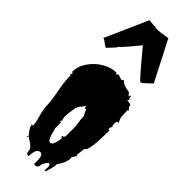

<svg xmlns="http://www.w3.org/2000/svg" viewBox="-388 -1169 1281 1281"><g transform="rotate(45 252.5 -528.5)"><path d="M147 -1138.2 194.8 -1134.3Q200.2 -1134.3 206.1 -1135.7L211.9 -1130.4Q231 -1130.4 266.1 -1133.3L265.1 -1134.3Q307.6 -1141.6 317.9 -1141.6L326.2 -1140.6L323.2 -1138.2L466.3 -859.9L408.7 -806.6L405.8 -808.6L397.9 -801.3Q379.9 -815.9 323.5 -882.1Q267.1 -948.2 234.4 -988.8Q170.9 -911.6 137.7 -875L135.7 -875.5L121.6 -859.9L123.5 -857.9L71.3 -801.3L63.5 -808.6L60.1 -806.6Q59.1 -807.1 53.2 -811.8Q47.4 -816.4 42.7 -820.1Q38.1 -823.7 32.2 -828.1Q18.6 -836.9 13.7 -836.9ZM205.1 -1137.2Q205.1 -1137.2 207 -1137.2L206.1 -1135.7Q206.1 -1136.7 205.1 -1137.2ZM203.6 -1138.2 205.1 -1137.2Q203.6 -1137.2 203.6 -1138.2ZM281.2 85.4 282.2 67.4Q282.2 -1 257.8 -1Q245.1 -1 240.2 3.2Q235.4 7.3 232.4 10.3Q229.5 13.2 227.5 18.8Q225.6 24.4 224.1 28.3Q222.7 32.2 221.4 39.6Q220.2 46.9 219.7 50.5Q219.2 54.2 218.3 62.7Q217.3 71.3 216.8 74.2Q193.4 74.2 193.4 44.4Q193.4 22 148.4 -4.9Q129.4 -16.6 123.5 -22.5V-11.7H114.7L123.5 -22.5Q121.6 -24.9 112.1 -36.6Q102.5 -48.3 98.6 -54.7Q85 -74.2 85 -91.3H95.2Q95.2 -118.2 80.3 -168.5Q65.4 -218.8 65.4 -255.4Q65.4 -292 51 -366Q36.6 -439.9 36.6 -475.6L25.9 -487.3L36.6 -478L33.7 -510.7L30.3 -508.3L25.9 -509.8L36.6 -522L25.9 -531.7Q25.9 -584.5 60.3 -632.8Q94.7 -681.2 143.8 -708.5Q192.9 -735.8 237.8 -735.8L246.6 -724.6L255.9 -735.8Q263.2 -735.8 277.3 -730.2Q291.5 -724.6 299.3 -724.6L308.6 -735.8Q330.6 -708.5 389.6 -702.1L409.2 -678.7V-691.4H419.4L418.5 -678.7L428.2 -667.5L419.4 -656.2Q430.7 -656.2 445.3 -652.6Q460 -648.9 460 -639.6Q460 -637.7 458 -634.8L478 -610.8H468.3Q468.3 -550.8 474.4 -534.4Q480.5 -518.1 487.8 -509.8Q468.3 -509.8 468.3 -489.7Q468.3 -469.7 475.1 -460Q467.3 -445.3 467.3 -438.7Q467.3 -432.1 468.3 -430.7H478V-423.8Q478 -226.6 448.2 -226.6L439 -158.2H448.2L424.8 -122.1L428.2 -113.8Q424.3 -69.8 389.6 -22.5Q389.6 1 381.1 28.6Q372.6 56.2 370.6 63.5Q361.3 63.5 360.4 68.4L361.8 29.3Q361.8 23.9 358.2 16.8Q354.5 9.8 349.6 9.8L344.2 10.7Q327.6 30.8 322.3 41.7Q316.9 52.7 316.4 65.9L316.9 63.5Q316.9 65.4 316.4 65.9V68.4Q314 75.2 308.8 80.3Q303.7 85.4 299.3 85.4ZM273.4 -407.7Q273.4 -418.9 261.7 -418.9H255.9V-430.7H246.6Q246.6 -418.9 237.8 -418.9V-407.7H229L211.9 -374Q211.9 -360.8 207 -338.1Q202.1 -315.4 202.1 -288.3Q202.1 -261.2 211.9 -249H202.1Q202.1 -242.2 204.1 -240.2Q206.1 -238.3 211.9 -238.3V-182.1Q216.3 -176.8 221.2 -151.1Q226.1 -125.5 229 -125.5Q231 -122.1 235.4 -111.8Q243.2 -91.3 255.9 -91.3Q272 -91.3 281.2 -119.1Q290.5 -147 290.5 -170.4H282.2V-182.1H290.5L299.3 -193.4V-283.2Q299.3 -298.3 294.9 -320.3Q290.5 -342.3 290.5 -364.3V-374ZM219.2 65.9Q219.2 66.4 219 67.4Q218.8 68.4 218.8 69.3V67.4Q218.8 66.9 219.2 65.9Z"/></g></svg>

Font: Butcherman
Style: Regular
Weight: 400
Version: Version 001.003